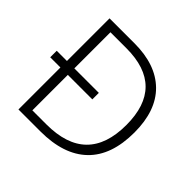

<svg xmlns="http://www.w3.org/2000/svg" viewBox="-177 -889 1064 1064"><g transform="rotate(45 355.5 -357.0)"><path d="M299 -714Q467 -714 558 -624.5Q649 -535 649 -364Q649 -184 553.5 -92Q458 0 276 0H104V-329H24V-380H104V-714ZM287 -663H162V-380H354V-329H162V-51H272Q588 -51 588 -362Q588 -663 287 -663Z"/></g></svg>

Font: Noto Sans Canadian Aboriginal Light
Style: Regular
Weight: 300
Designer: Monotype Design Team, Typotheque's Kevin King
Foundry: Monotype Imaging Inc.
Version: Version 2.004; ttfautohint (v1.8.4.7-5d5b)